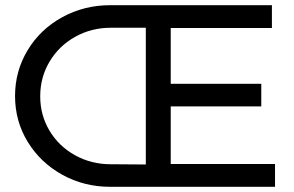

<svg xmlns="http://www.w3.org/2000/svg" viewBox="-20 -720 1135 740"><path d="M1040 -88V0H405Q304 0 220 -46.5Q136 -93 87 -173Q38 -253 38 -350Q38 -446 86.5 -526.5Q135 -607 219.5 -653.5Q304 -700 405 -700H1028V-612H638V-397H987V-310H638V-88ZM542 -86V-613H406Q332 -613 269.5 -578Q207 -543 171 -482.5Q135 -422 135 -349Q135 -276 171 -216Q207 -156 269.5 -121.5Q332 -87 406 -87Z"/></svg>

Font: Gontserrat
Style: Regular
Weight: 400
Designer: Julieta Ulanovsky
Foundry: Julieta Ulanovsky
Version: Version 6.001